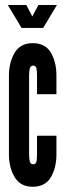

<svg xmlns="http://www.w3.org/2000/svg" viewBox="-20 -724 256 752"><path d="M108 7.5Q59.5 7.5 37.2 -30.5Q15 -68.5 15 -119.5V-428Q15 -479 37.2 -517Q59.5 -555 108 -555Q157 -555 179 -518.2Q201 -481.5 201 -428V-355H125V-427Q125 -446 122.8 -456.5Q120.5 -467 110 -467Q99.5 -467 96.8 -456.5Q94 -446 94 -427V-120.5Q94 -102 96.8 -91.2Q99.5 -80.5 110 -80.5Q120.5 -80.5 122.8 -91.2Q125 -102 125 -120.5V-192.5H201V-119.5Q201 -66.5 179 -29.5Q157 7.5 108 7.5ZM64.5 -614.5 10.5 -704.5H83L106.5 -659.5L130.5 -704.5H203L149 -614.5Z"/></svg>

Font: League Gothic Condensed
Style: Regular
Weight: 400
Width: 3
Designer: The League of Moveable Type
Version: Version 2.001